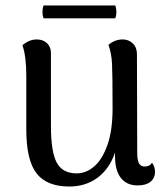

<svg xmlns="http://www.w3.org/2000/svg" viewBox="-20 -667 610 701"><path d="M546 -40Q546 -17 529.5 -3.5Q513 10 483 10Q443 10 421.5 -17Q400 -44 400 -97V-110Q380 -51 336.5 -18.5Q293 14 233 14Q151 14 113.5 -34Q76 -82 76 -195V-391Q76 -461 62 -502Q87 -523 114 -523Q137 -523 151.5 -509.5Q166 -496 166 -473V-207Q166 -113 187 -73.5Q208 -34 260 -34Q294 -34 323.5 -59Q353 -84 372 -137Q391 -190 391 -271Q391 -396 389 -434.5Q387 -473 376 -503Q399 -523 428 -523Q450 -523 465 -508.5Q480 -494 480 -469L481 -110Q481 -82 487.5 -70.5Q494 -59 508 -59Q527 -59 535 -73Q546 -58 546 -40ZM401 -647Q405 -636 405 -623Q405 -611 401 -600H139Q135 -611 135 -623Q135 -636 139 -647Z"/></svg>

Font: Arima Madurai Medium
Style: Regular
Weight: 500
Designer: Joana Correia and Natanael Gama
Foundry: NDISCOVER
Version: Version 1.020